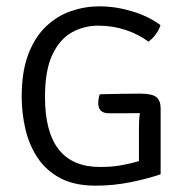

<svg xmlns="http://www.w3.org/2000/svg" viewBox="-20 -574 588 606"><path d="M295 -276.5Q326.5 -277 357.5 -277.8Q388.5 -278.5 421.5 -278.5Q460.5 -278.5 473.8 -267.2Q487 -256 487 -233V-24Q446.5 -10 392.5 1Q338.5 12 281.5 12Q214.5 12 169.5 -12.2Q124.5 -36.5 98 -77Q71.5 -117.5 60 -167.5Q48.5 -217.5 48.5 -269Q48.5 -348 69.2 -402.5Q90 -457 125.2 -490.5Q160.5 -524 204.2 -539Q248 -554 293.5 -554Q345 -554 397.2 -538.2Q449.5 -522.5 486.5 -494.5Q481.5 -478.5 470.5 -464.2Q459.5 -450 448.5 -442.5Q417 -466 376.5 -479.5Q336 -493 289.5 -493Q245.5 -493 207.2 -472Q169 -451 145.5 -401.8Q122 -352.5 122 -268Q122 -47 295.5 -47Q334.5 -47 365.2 -52.8Q396 -58.5 418.5 -65.5V-167.5Q418.5 -177.5 419 -190.5Q419.5 -203.5 421.5 -217Q395.5 -216.5 370 -216.5Q344.5 -216.5 323.5 -216.5Q290 -216.5 290 -249Q290 -254 291.2 -262.2Q292.5 -270.5 295 -276.5Z"/></svg>

Font: Signika Negative SC Light
Style: Regular
Weight: 300
Designer: Anna Giedryś
Foundry: Anna Giedryś
Version: Version 2.000; ttfautohint (v1.8.3) -l 8 -r 50 -G 200 -x 9 -